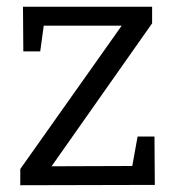

<svg xmlns="http://www.w3.org/2000/svg" viewBox="-20 -548 521 568"><path d="M437 -144 438 -1 40 0V-48L352 -489L364 -472H88L112 -491L99 -396H49L48 -528H430V-479L117 -34L113 -56L390 -57L367 -33L387 -144Z"/></svg>

Font: Pack4
Style: Regular
Weight: 400
Version: Version 2.002